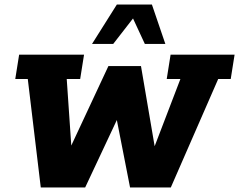

<svg xmlns="http://www.w3.org/2000/svg" viewBox="-20 -823 1050 843"><path d="M159 0 102 -476H47L64 -583H349L332 -476H273L293 -184L456 -533H599L659 -181L772 -476H712L729 -583H1010L993 -476H938L730 0H551L493 -296L354 0ZM384 -630 493 -803H647L706 -630H616L564 -742L477 -630Z"/></svg>

Font: Rokkitt SemiBold ExtraBold
Style: Italic
Weight: 800
Italic angle: -9°
Version: Version 3.103